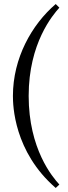

<svg xmlns="http://www.w3.org/2000/svg" viewBox="-20 -727 335 951"><path d="M44 -252C44 -207 48 24 256 204L274 187C240 150 122 11 122 -252C122 -514 242 -653 274 -689L256 -707C137 -605 44 -439 44 -252Z"/></svg>

Font: Linux Libertine O C
Style: Regular
Weight: 400
Designer: Philipp H. Poll
Foundry: Philipp H. Poll
Version: Version 4.0.3